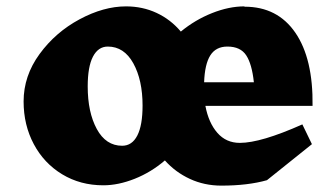

<svg xmlns="http://www.w3.org/2000/svg" viewBox="-20 -571 1053 602"><path d="M960 -239H624Q634 -186 661.5 -154.5Q689 -123 732 -123Q798 -123 928 -181L958 -119L817 -6Q757 11 674 11Q621 11 575.5 -10Q530 -31 497 -68Q454 -31 402.5 -10.5Q351 10 304 10Q232 10 175 -24.5Q118 -59 86 -119Q54 -179 54 -253Q54 -333 104 -401.5Q154 -470 229.5 -510.5Q305 -551 375 -551Q427 -551 471 -530.5Q515 -510 547 -472Q592 -509 645 -530Q698 -551 746 -551L747 -550Q850 -550 906 -468.5Q962 -387 960 -239ZM427 -240Q427 -320 398 -372.5Q369 -425 318 -425Q288 -425 271.5 -393.5Q255 -362 255 -300Q255 -219 283.5 -166.5Q312 -114 363 -114Q394 -114 410.5 -146Q427 -178 427 -240ZM620 -313H776Q770 -370 752 -397.5Q734 -425 693 -425Q657 -425 639.5 -397.5Q622 -370 620 -313Z"/></svg>

Font: Inknut Antiqua ExtraBold
Style: Regular
Weight: 800
Designer: Claus Eggers Sørensen
Foundry: Claus Eggers Sørensen
Version: Version 1.003; ttfautohint (v1.8.2) -l 8 -r 50 -G 200 -x 14 